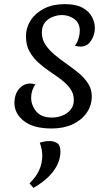

<svg xmlns="http://www.w3.org/2000/svg" viewBox="-20 -603 536 931"><path d="M231 20Q141 20 95.5 -16.5Q50 -53 50 -103Q50 -146 72.5 -172Q95 -198 126 -198Q131 -198 137.5 -197Q144 -196 152 -194Q142 -181 136.5 -164Q131 -147 131 -130Q131 -93 155.5 -63Q180 -33 232 -33Q257 -33 281 -42Q305 -51 321.5 -70Q338 -89 338 -118Q338 -149 321 -172.5Q304 -196 278 -216Q252 -236 222 -256Q192 -276 166 -299.5Q140 -323 123 -353.5Q106 -384 106 -425Q106 -470 129.5 -505.5Q153 -541 195 -562Q237 -583 294 -583Q348 -583 380 -565.5Q412 -548 426 -521Q440 -494 440 -467Q440 -434 421.5 -405.5Q403 -377 370 -377Q366 -377 359 -378Q352 -379 343 -381Q356 -398 361.5 -419Q367 -440 367 -452Q367 -492 340 -511Q313 -530 281 -530Q258 -530 235 -521Q212 -512 197.5 -493.5Q183 -475 183 -445Q183 -412 200.5 -386Q218 -360 245.5 -337Q273 -314 304 -292.5Q335 -271 362.5 -248Q390 -225 407.5 -197.5Q425 -170 425 -136Q425 -91 400 -55.5Q375 -20 331.5 0Q288 20 231 20ZM173 89Q196 81 222 81Q241 81 257 91Q273 101 273 132Q273 180 240 225.5Q207 271 142 308L123 286Q185 227 185 152Q185 122 173 89Z"/></svg>

Font: Merienda Light
Style: Regular
Weight: 300
Designer: Eduardo Rodriguez Tunni
Foundry: Eduardo Rodriguez Tunni
Version: Version 2.001; ttfautohint (v1.8.4.7-5d5b)